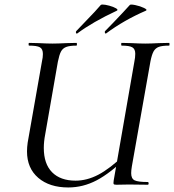

<svg xmlns="http://www.w3.org/2000/svg" viewBox="-20 -814 767 846"><path d="M99 -147Q99 -165 102 -186L165 -544Q169 -561 169 -576Q169 -598 156 -605.5Q143 -613 108 -613Q106 -613 106 -619Q106 -625 108 -625L150 -624Q188 -622 211 -622Q235 -622 273 -624L317 -625Q319 -625 319 -619Q319 -613 317 -613Q287 -613 271.5 -607Q256 -601 248.5 -586.5Q241 -572 235 -542L179 -221Q173 -190 173 -162Q173 -92 209.5 -55Q246 -18 313 -18Q363 -18 413 -44Q463 -70 531 -134L541 -124Q466 -51 406 -19.5Q346 12 281 12Q198 12 148.5 -30.5Q99 -73 99 -147ZM481 -19 572 -542Q576 -561 576 -577Q576 -598 563 -605.5Q550 -613 516 -613Q514 -613 514 -619Q514 -625 516 -625L559 -624Q597 -622 620 -622Q643 -622 681 -624L725 -625Q727 -625 727 -619Q727 -613 725 -613Q695 -613 680 -607.5Q665 -602 657 -588Q649 -574 643 -544L561 -81Q558 -63 558 -51Q558 -27 573 -19.5Q588 -12 631 -12Q635 -12 635 -6Q635 0 631 0L548 -1L493 0Q483 0 481 -3Q479 -6 481 -19ZM319 -666Q315 -666 314.5 -670.5Q314 -675 316 -677L360 -723Q403 -767 424 -792Q426 -794 432 -794Q443 -794 461.5 -789Q480 -784 491 -777.5Q502 -771 495 -767Q388 -717 321 -667ZM446 -666Q443 -666 442 -670.5Q441 -675 443 -677L480 -715Q527 -764 552 -792Q555 -796 576.5 -791.5Q598 -787 614.5 -779Q631 -771 623 -767Q526 -725 448 -667Z"/></svg>

Font: Cormorant Infant Medium
Style: Italic
Weight: 500
Italic angle: -10°
Designer: Christian Thalmann (Catharsis Fonts)
Foundry: Catharsis Fonts
Version: Version 4.000